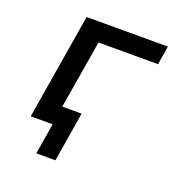

<svg xmlns="http://www.w3.org/2000/svg" viewBox="-122 -628 845 888"><g transform="rotate(20 300.0 -184.0)"><path d="M152 152 177 0H69L155 -520H555L540 -428H247L191 -92H286L246 152Z"/></g></svg>

Font: Iosevka SmBd Ex Obl
Style: Regular
Weight: 600
Width: 7
Italic angle: -9°
Monospace: yes
Designer: Belleve Invis
Foundry: Belleve Invis
Version: Version 32.5.0; ttfautohint (v1.8.4)